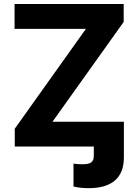

<svg xmlns="http://www.w3.org/2000/svg" viewBox="-20 -748 707 980"><path d="M355.1 203.8V87.1Q366.6 88.7 377.7 89.6Q388.9 90.5 399.7 90.5Q433.6 90.5 446.2 80.5Q458.8 70.5 458.8 47.2V0H612.3V55.8Q612.3 133.3 566.9 172.9Q521.6 212.4 432.6 212.4Q409.9 212.4 390.2 210.2Q370.5 207.9 355.1 203.8ZM55.3 0V-91L418.6 -600.8H54.3V-727.5H611.3V-636.1L248 -126.8H612.3V0Z"/></svg>

Font: GitLab Sans
Style: Regular
Weight: 400
Designer: Rasmus Andersson
Foundry: Modifications by GitLab B.V., manufactured by rsms
Version: Version 4.000;git-c8fb6b7